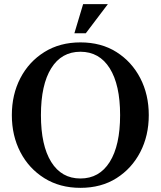

<svg xmlns="http://www.w3.org/2000/svg" viewBox="-20 -884 773 924"><path d="M367 20Q268 20 193.5 -26.5Q119 -73 78 -152Q37 -231 37 -330Q37 -429 78 -508Q119 -587 193.5 -633.5Q268 -680 367 -680Q467 -680 540.5 -633.5Q614 -587 655 -508Q696 -429 696 -330Q696 -231 655 -152Q614 -73 540.5 -26.5Q467 20 367 20ZM367 -25Q458 -25 508 -104.5Q558 -184 558 -330Q558 -476 508 -555.5Q458 -635 367 -635Q276 -635 226.5 -555.5Q177 -476 177 -330Q177 -184 226.5 -104.5Q276 -25 367 -25ZM338 -724 380 -864H499L393 -724Z"/></svg>

Font: El Messiri
Style: Bold
Weight: 700
Designer: Mohamed Gaber
Foundry: Kief Type Foundry
Version: Version 2.020; ttfautohint (v1.8.3)